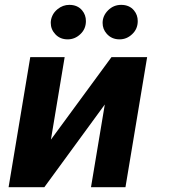

<svg xmlns="http://www.w3.org/2000/svg" viewBox="-20 -785 775 805"><path d="M481.2 -620Q447.8 -620 427.2 -643.8Q410.2 -663 410.2 -688.9Q410.2 -718.8 433.2 -741.8Q456 -764.6 487.9 -764.6Q522.7 -764.6 541.9 -741.1Q557.5 -722.3 557.5 -696.7Q557.5 -663.4 534.1 -641.7Q511.4 -620 481.2 -620ZM263.8 -620Q232.2 -620 212.4 -641Q192.8 -661.6 192.8 -689.3Q192.8 -704.5 199.8 -719.6Q206.7 -734.7 221.6 -746.8Q243.6 -764.6 270.6 -764.6Q305.4 -764.6 324.6 -741.1Q340.2 -722.3 340.2 -696.7Q340.2 -663.4 316.8 -641.7Q294 -620 263.8 -620ZM506 0H361.5L419.4 -346.9L165.8 0H16L106.9 -545.5H251.1L193.5 -199.6L447.4 -545.5H596.9Z"/></svg>

Font: Linik Sans
Style: Bold Italic
Weight: 700
Italic angle: 9°
Designer: Fonts by Rasmus Andersson / Changes by Cristiano Sobral with parts from Marc Monis
Foundry: rsms
Version: Version 3.020; ttfautohint (v1.6)